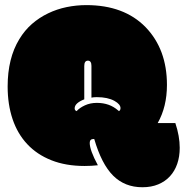

<svg xmlns="http://www.w3.org/2000/svg" viewBox="-20 -666 743 771"><path d="M279.8 -231Q279.8 -222.7 287.6 -219.7Q299.3 -232.9 320.8 -242.9Q342.3 -252.9 369.1 -252.9Q419.9 -252.9 454.1 -222.7L455.1 -222.2Q456.1 -220.7 457.5 -219.7Q463.9 -223.1 463.9 -231.9Q463.9 -247.1 439.9 -260.7Q412.6 -275.9 368.7 -275.9Q355.5 -275.9 347.2 -273.9V-401.4Q347.2 -422.4 333 -422.4Q318.4 -422.4 318.4 -400.9V-267.1Q279.8 -252 279.8 -231ZM319.8 0.5Q244.1 0.5 186.3 -22.5Q128.4 -45.4 89.4 -87.2Q50.3 -128.9 30.5 -187.7Q10.7 -246.6 10.7 -318.8Q10.7 -432.1 57.6 -508.8Q79.1 -544.4 108.6 -570.1Q138.2 -595.7 173.3 -612.5Q208.5 -629.4 247.6 -637.5Q286.6 -645.5 326.7 -645.5Q478 -645.5 564.5 -557.1Q650.4 -468.3 650.4 -325.2Q650.4 -237.3 613.3 -171.9H684.1Q701.7 -119.1 701.7 -72.3Q701.7 -37.1 691.7 -8.1Q681.6 21 662.6 41.7Q643.6 62.5 615.7 74.2Q587.9 85.9 551.8 85.9Q481 85.9 434.3 39.3Q387.7 -7.3 358.4 -107.9H356Q340.3 -107.9 340.3 -92.3Q340.3 -63 373 -2.4Q347.7 0.5 319.8 0.5Z"/></svg>

Font: Modak sl
Style: Regular
Weight: 400
Designer: Sarang Kulkarni, Maithili Shingre, Noopur Datye
Foundry: Ek Type
Version: Version 1.036;PS Version 1.000;hotconv 1.0.79;makeotf.lib2.5